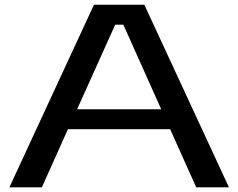

<svg xmlns="http://www.w3.org/2000/svg" viewBox="-20 -797 1014 817"><path d="M814.9 0 704.1 -247.1H269L158.2 0H20L379.9 -776.9H594.2L954.1 0ZM470.2 -691.9 308.1 -332H666L504.9 -691.9Z"/></svg>

Font: Sporting Grotesque
Style: Regular
Weight: 400
Designer: Lucas LE BIHAN
Foundry: Lucas LE BIHAN
Version: Version 2.001;PS 2.1;hotconv 1.0.88;makeotf.lib2.5.647800